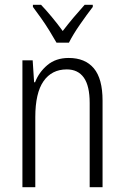

<svg xmlns="http://www.w3.org/2000/svg" viewBox="-20 -785 521 805"><path d="M268 -542Q337 -542 373.5 -498.5Q410 -455 410 -363V0H356V-353Q356 -425 331.5 -459.5Q307 -494 260 -494Q197 -494 162.5 -444.5Q128 -395 128 -294V0H74V-532H117L123 -440H127Q143 -482 178.5 -512Q214 -542 268 -542ZM217 -606Q204 -629 187 -656.5Q170 -684 151.5 -710Q133 -736 118 -756V-765H152Q173 -743 197.5 -713.5Q222 -684 243 -655Q266 -685 287.5 -710.5Q309 -736 335 -765H369V-756Q345 -725 315.5 -682.5Q286 -640 269 -606Z"/></svg>

Font: Noto Sans Sinhala Condensed Light
Style: Regular
Weight: 300
Width: 3
Designer: Jelle Bosma - Monotype Design Team
Foundry: Monotype Imaging Inc.
Version: Version 2.006; ttfautohint (v1.8.4.7-5d5b)